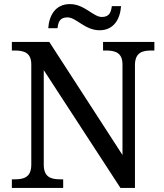

<svg xmlns="http://www.w3.org/2000/svg" viewBox="-20 -919 803 939"><path d="M467 -771C538 -771 568 -828 572 -889H527C523 -862 517 -836 478 -836C436 -836 393 -899 322 -899C250 -899 220 -842 216 -781H261C265 -808 270 -834 310 -834C353 -834 395 -771 467 -771ZM38 0H289V-42H276C231 -42 194 -51 194 -114V-576L569 0H640V-600C640 -663 677 -672 722 -672H735V-714H484V-672H497C541 -672 579 -663 579 -604V-161L221 -714H38V-672H51C95 -672 133 -663 133 -604V-114C133 -51 96 -42 51 -42H38Z"/></svg>

Font: Noto Fangsong KSS Rotated
Style: Regular
Weight: 400
Designer: LIU Zhao, ZHANG Congyu, Kushim JIANG
Foundry: Guyu Beijing Co. Ltd.
Version: Version 1.000;November 16, 2022;FontCreator 11.5.0.2427 64-b